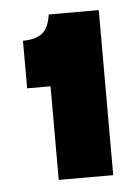

<svg xmlns="http://www.w3.org/2000/svg" viewBox="-39 -711 344 474"><g transform="rotate(-5 133.0 -474.5)"><path d="M88 -270V-502H30V-620Q61 -620 77.5 -632.5Q94 -645 99 -679H223V-270Z"/></g></svg>

Font: Bricolage Grotesque 12pt ExtraBold
Style: Regular
Weight: 800
Designer: Mathieu Triay
Foundry: Atelier Triay
Version: Version 1.001; ttfautohint (v1.8.4.7-5d5b);gftools[0.9.33.de